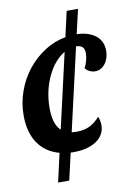

<svg xmlns="http://www.w3.org/2000/svg" viewBox="-85 -772 588 853"><g transform="rotate(-10 209.5 -345.5)"><path d="M136.2 -102.1Q74.2 -118.7 41 -167.7Q7.8 -216.8 7.8 -293Q7.8 -349.1 26.6 -401.6Q45.4 -454.1 79.1 -496.6Q112.8 -538.6 157 -566.7Q201.2 -594.7 251 -603.5L276.9 -717.8H328.1L302.7 -607.9Q357.4 -606 388.2 -581.1Q418.9 -556.2 418.9 -513.2Q418.9 -478.5 400.9 -455.1Q392.1 -443.8 380.6 -437.5Q369.1 -431.2 356 -431.2Q342.8 -431.2 330.6 -437Q318.4 -442.9 311 -453.1Q317.9 -464.8 323.2 -483.9Q328.1 -500.5 328.1 -518.1Q328.1 -537.1 318.8 -545.9Q309.6 -554.7 290.5 -555.2L205.1 -182.6Q216.3 -181.2 229 -181.2Q260.7 -181.2 285.2 -192.6Q309.6 -204.1 333 -230Q340.8 -210 340.8 -190.9Q340.8 -168.9 330.8 -151.1Q320.8 -133.3 302.2 -120.6Q262.7 -94.2 199.2 -94.2H191.9Q187.5 -94.2 185.1 -94.7L157.2 26.9H106.9ZM236.3 -540Q212.9 -526.4 192.9 -502.9Q172.9 -479.5 158.2 -448.2Q143.1 -417 135 -380.4Q127 -343.8 127 -305.2Q127 -231.9 159.2 -202.6Z"/></g></svg>

Font: Pattaya
Style: Regular
Weight: 400
Designer: Pablo Impallari / Thai characters Designed by Thanarat Vachiruckul and Suppakit Chalermlarp
Foundry: Pablo Impallari
Version: Version 2.000